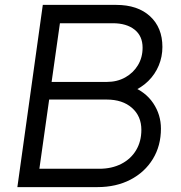

<svg xmlns="http://www.w3.org/2000/svg" viewBox="-20 -765 740 785"><path d="M51 0 155 -745H455Q543 -745 593.5 -698.5Q644 -652 644 -573Q644 -533 629 -497Q614 -461 586 -433.5Q558 -406 519 -390L517 -412Q575 -390 606.5 -343Q638 -296 638 -239Q638 -169 605 -115Q572 -61 513.5 -30.5Q455 0 378 0ZM141 -75H386Q437 -75 476 -95Q515 -115 536.5 -151Q558 -187 558 -234Q558 -290 519.5 -324Q481 -358 416 -358H181ZM191 -430H416Q459 -430 492 -448.5Q525 -467 544 -498.5Q563 -530 563 -570Q563 -618 530 -644Q497 -670 441 -670H225Z"/></svg>

Font: Kosmopol Plus Jakarta Sans Italic It
Style: Regular
Weight: 400
Italic angle: -8.04999°
Designer: Gumpita Rahayu
Foundry: Tokotype
Version: Version 2.006